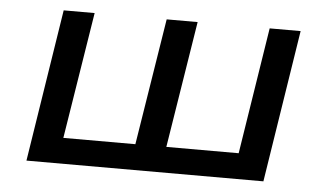

<svg xmlns="http://www.w3.org/2000/svg" viewBox="-41 -560 1064 624"><g transform="rotate(5 490.5 -248.5)"><path d="M65 0 143 -497H244L178 -84H413L479 -497H580L514 -84H750L815 -497H916L838 0Z"/></g></svg>

Font: Nunito Sans 7pt SemiExpanded Medium
Style: Italic
Weight: 500
Width: 6
Italic angle: -9°
Designer: Vernon Adams
Foundry: Vernon Adams
Version: Version 3.101;gftools[0.9.27]